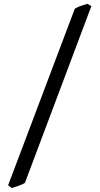

<svg xmlns="http://www.w3.org/2000/svg" viewBox="-20 -801 512 985"><path d="M107.9 137.2Q98.1 144 75.7 151.9Q53.2 159.7 41 163.6L21.5 149.9L363.8 -756.3Q377 -764.6 396.2 -771.2Q415.5 -777.8 429.7 -781.2L448.7 -769.5Z"/></svg>

Font: Gentium Book Plus
Style: Regular
Weight: 400
Designer: Victor Gaultney, Annie Olsen, Iska Routamaa, Becca Hirsbrunner
Foundry: SIL International
Version: Version 6.101